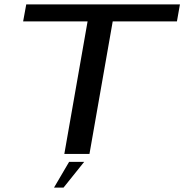

<svg xmlns="http://www.w3.org/2000/svg" viewBox="-20 -695 834 867"><path d="M270.5 0H384L489 -598.5H779L792.5 -675H98.5L84.5 -598.5H375.5ZM224 152H267L360 36H292Z"/></svg>

Font: Anybody Expanded
Style: Italic
Weight: 400
Width: 7
Italic angle: -10°
Version: Version 1.113;gftools[0.9.25]